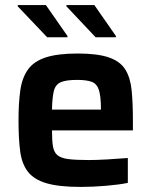

<svg xmlns="http://www.w3.org/2000/svg" viewBox="-20 -729 597 757"><path d="M298 8Q213 8 163.5 -6.5Q114 -21 90 -52Q66 -83 59.5 -133Q53 -183 53 -254Q53 -323 60 -372.5Q67 -422 90 -454.5Q113 -487 160 -502.5Q207 -518 286 -518Q365 -518 409.5 -502.5Q454 -487 474 -455Q494 -423 499 -373Q504 -323 504 -254V-215H185Q185 -177 188.5 -153.5Q192 -130 205.5 -118Q219 -106 248 -102Q277 -98 329 -98Q360 -98 404 -100.5Q448 -103 484 -106V-8Q451 -1 398.5 3.5Q346 8 298 8ZM185 -297H378Q378 -349 370 -374Q362 -399 341.5 -406.5Q321 -414 284 -414Q241 -414 220 -405Q199 -396 192.5 -371Q186 -346 185 -297ZM437 -582H357L242 -704V-709H352L437 -587ZM246 -582H166L50 -704V-709H161L246 -587Z"/></svg>

Font: Saira SemiBold
Style: Regular
Weight: 600
Designer: Hector Gatti with collaboration of the Omnibus-Type team
Foundry: Omnibus-Type
Version: Version 1.100; ttfautohint (v1.8.3)